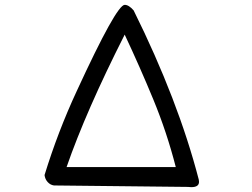

<svg xmlns="http://www.w3.org/2000/svg" viewBox="-20 -760 1040 793"><path d="M770 13 756 12 203 6Q188 4 177 -8Q166 -20 164 -37Q219 -216 297 -384Q461 -740 495 -740Q512 -740 532 -717Q716 -346 801 -18L802 -9Q802 13 770 13ZM706 -70Q669 -214 613.5 -348.5Q558 -483 495 -617Q335 -301 255 -70Z"/></svg>

Font: Xiaolai Mono SC
Style: Regular
Weight: 400
Monospace: yes
Designer: LXGW / Nozomi Seto
Version: Version 3.113;September 30, 2024